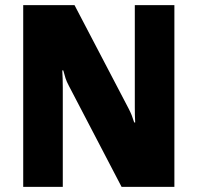

<svg xmlns="http://www.w3.org/2000/svg" viewBox="-20 -731 773 751"><path d="M70.8 0H225.6V-389.2Q225.6 -406.7 225.1 -422.4Q224.6 -438 223.6 -455.6H227.5Q231.9 -438.5 236.3 -425Q240.7 -411.6 248.5 -397L455.6 0H662.1V-710.9H507.3V-311.5Q507.3 -293.9 507.6 -281.7Q507.8 -269.5 508.8 -252H504.9Q499.5 -269 494.9 -280.8Q490.2 -292.5 482.4 -307.6L271.5 -710.9H70.8Z"/></svg>

Font: Roboto Flex
Style: wght 900 wdth 100 opsz 14.0 GRAD 0.00 slnt 0.00 XTRA 468 XOPQ 96 YOPQ 79 YTLC 514 YTUC 712 YTAS 750 YTDE -203.00 YTFI 738
Weight: 900
Designer: Berlow after Robertson
Foundry: Google
Version: Version 3.100